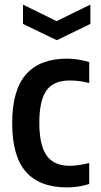

<svg xmlns="http://www.w3.org/2000/svg" viewBox="-20 -805 440 835"><path d="M80 -785 226 -713 373 -785V-701L227 -630L80 -701ZM272 10Q152 10 92.5 -58Q33 -126 33 -270Q33 -413 93 -481.5Q153 -550 272 -550Q317 -550 368 -535V-444Q344 -450 323 -452.5Q302 -455 283 -455Q213 -455 182 -411.5Q151 -368 151 -271Q151 -174 182.5 -129Q214 -84 283 -84Q318 -84 368 -96V-5Q348 2 322.5 6Q297 10 272 10Z"/></svg>

Font: Encode Sans Compressed
Style: SemiBold
Weight: 600
Designer: Pablo Impallari, Andres Torresi
Foundry: Pablo Impallari, Andres Torresi
Version: Version 1.000; ttfautohint (v1.00) -l 8 -r 50 -G 200 -x 14 -